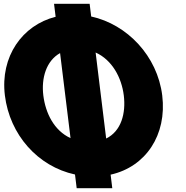

<svg xmlns="http://www.w3.org/2000/svg" viewBox="-20 -917 984 1014"><path d="M540.7 -185.5 485 -639.7C572.5 -600.3 622.3 -506.7 633.8 -413C645.4 -318.7 620.5 -224.4 540.7 -185.5ZM352.5 -187.5C265.1 -227.6 220.2 -320.3 208.8 -413C197.6 -504.3 223.8 -595.5 297.3 -636.6ZM273.8 -828.4C97.8 -784.2 -19.5 -618.6 5.8 -413C31.3 -205.4 179.5 -37.9 376.1 4.6L385 77H573L564.2 5.4C749.3 -35.6 862.5 -204 836.8 -413C811.2 -621.1 652 -788.2 461.6 -829.9L453.4 -897H265.4Z"/></svg>

Font: Hussar
Style: BdOpOblOne
Weight: 700
Foundry: Cannot Into Space Fonts
Version: Version 2.00